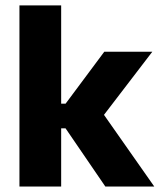

<svg xmlns="http://www.w3.org/2000/svg" viewBox="-20 -680 583 700"><path d="M364 0 219 -212.1H179.2V-302.1H219.2L360.2 -491.4H535.3L348.4 -247.3V-276.5L542.4 0ZM50.9 0V-660.3H203V0Z"/></svg>

Font: Anek Bangla Medium
Style: Regular
Weight: 500
Designer: Sulekha Rajkumar (Bangla), Yesha Goshar (Latin)
Foundry: Ek Type
Version: Version 1.003